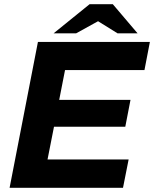

<svg xmlns="http://www.w3.org/2000/svg" viewBox="-20 -901 739 921"><path d="M26 0 162 -700H699L673 -565H292L264 -422H606L581 -293H239L208 -136H597L570 0ZM237 -741 410 -881H521L479 -815L345 -741ZM544 -741 425 -815 410 -881H521L640 -741Z"/></svg>

Font: REM SemiBold
Style: Italic
Weight: 600
Italic angle: -11°
Designer: Octavio Pardo
Foundry: Ashler Design
Version: Version 1.005;gftools[0.9.28]